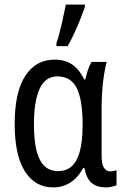

<svg xmlns="http://www.w3.org/2000/svg" viewBox="-20 -807 540 837"><path d="M233 -61Q270 -61 293.5 -83Q317 -105 328.5 -149Q340 -193 340 -257V-267Q340 -372 314.5 -423Q289 -474 230 -474Q178 -474 153 -420.5Q128 -367 128 -266Q128 -161 153.5 -111Q179 -61 233 -61ZM212 10Q133 10 88.5 -60Q44 -130 44 -267Q44 -405 90 -476Q136 -547 218 -547Q264 -547 295 -525.5Q326 -504 347 -461H352Q356 -480 363 -501Q370 -522 379 -537H445Q439 -515 434 -484Q429 -453 426 -416.5Q423 -380 423 -342V-126Q423 -92 433 -76Q443 -60 460 -60Q467 -60 475 -61.5Q483 -63 488 -65V0Q485 2 477 4.5Q469 7 460 8.5Q451 10 443 10Q403 10 380 -9Q357 -28 348 -74H342Q329 -49 310 -30Q291 -11 266.5 -0.5Q242 10 212 10ZM226 -619Q231 -632 237 -654.5Q243 -677 249 -702.5Q255 -728 259.5 -751Q264 -774 267 -787H350V-776Q342 -753 330 -723Q318 -693 304 -662.5Q290 -632 275 -606H226Z"/></svg>

Font: Noto Sans Display Condensed
Style: Regular
Weight: 400
Width: 3
Designer: Monotype Design Team
Foundry: Monotype Imaging Inc.
Version: Version 2.003